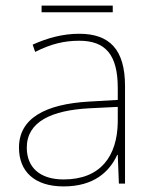

<svg xmlns="http://www.w3.org/2000/svg" viewBox="-20 -658 551 688"><path d="M384 -638H129V-614H384ZM264 -537C205 -537 150 -522 97 -498L106 -472C163 -501 211 -512 264 -512C357 -512 402 -463 402 -343V-300L299 -294C142 -285 48 -234 48 -129C48 -45 102 10 208 10C316 10 372 -42 400 -103H402L406 0H428V-350C428 -480 373 -537 264 -537ZM301 -270 402 -275V-220C400 -99 341 -15 208 -15C123 -15 76 -58 76 -129C76 -222 165 -263 301 -270Z"/></svg>

Font: Noto Sans Gurmukhi UI Thin
Style: Regular
Weight: 100
Designer: Jelle Bosma - Monotype Design Team
Foundry: Monotype Imaging Inc.
Version: Version 2.004